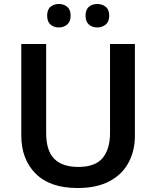

<svg xmlns="http://www.w3.org/2000/svg" viewBox="-20 -935 785 965"><path d="M658 -252Q658 -178 626.5 -118.5Q595 -59 531 -24.5Q467 10 370 10Q231 10 159 -62.5Q87 -135 87 -254V-714H212V-266Q212 -178 252.5 -137Q293 -96 374 -96Q458 -96 495.5 -140.5Q533 -185 533 -267V-714H658ZM217 -856Q217 -887 234 -901Q251 -915 276 -915Q300 -915 317.5 -901Q335 -887 335 -856Q335 -826 317.5 -811.5Q300 -797 276 -797Q251 -797 234 -811.5Q217 -826 217 -856ZM410 -856Q410 -887 427 -901Q444 -915 469 -915Q493 -915 511 -901Q529 -887 529 -856Q529 -826 511 -811.5Q493 -797 469 -797Q444 -797 427 -811.5Q410 -826 410 -856Z"/></svg>

Font: Noto Sans New Tai Lue Semibold
Style: Regular
Weight: 400
Designer: Monotype Design Team
Foundry: Monotype Imaging Inc.
Version: Version 2.004; ttfautohint (v1.8.4.7-5d5b)